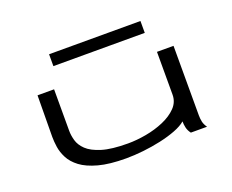

<svg xmlns="http://www.w3.org/2000/svg" viewBox="-106 -815 1213 1003"><g transform="rotate(-20 500.0 -313.5)"><path d="M439 11Q347 11 286.5 -5.5Q226 -22 191 -48.5Q156 -75 139.5 -107Q123 -139 118.5 -170Q114 -201 114 -226L116 -457H208V-226Q208 -201 216 -172Q224 -143 250.5 -117.5Q277 -92 330.5 -75.5Q384 -59 475 -59Q523 -59 576 -68.5Q629 -78 675.5 -98Q722 -118 751 -148Q780 -178 780 -219V-457H872V-71Q872 -53 875.5 -35.5Q879 -18 892 0H802Q789 -17 785 -35Q781 -53 781 -70Q759 -51 720 -36Q681 -21 633 -10.5Q585 0 534.5 5.5Q484 11 439 11ZM246 -572V-638H754V-572Z"/></g></svg>

Font: Inconsolata UltraExpanded
Style: Regular
Weight: 400
Width: 9
Monospace: yes
Designer: Raph Levien, Cyreal, Brenton Simpson
Foundry: Raph Levien, Cyreal, Google
Version: Version 3.000; ttfautohint (v1.8.2.53-6de2)